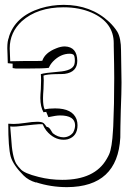

<svg xmlns="http://www.w3.org/2000/svg" viewBox="-20 -739 520 790"><path d="M77 -17Q34 -60 24 -95Q14 -131 14 -230Q23 -229 36 -229Q54 -229 82 -233Q114 -238 133 -238Q153 -238 160 -232Q165 -227 172 -217Q182 -217 190 -202Q195 -194 197 -191Q218 -174 242 -174Q267 -175 282 -195L281 -194Q289 -209 289 -224Q288 -264 227 -264Q211 -264 179 -257Q174 -268 170 -279Q168 -278 164 -278Q161 -277 159 -277Q146 -300 146 -336Q146 -348 148 -372Q149 -396 149 -407Q149 -424 148 -434Q162 -439 222 -444Q278 -448 286 -474Q288 -482 288 -489Q288 -511 281 -515Q275 -518 267 -518Q229 -518 198 -486Q186 -473 181 -460Q163 -457 93 -457H45L32 -459V-477L12 -479Q12 -493 11 -513Q10 -531 10 -541Q10 -571 17 -586L16 -585Q42 -672 147 -705Q193 -719 242 -719Q354 -719 429 -649Q450 -629 463 -608Q478 -582 478 -531Q478 -510 479 -464Q480 -419 480 -399Q480 -361 477 -284Q475 -209 475 -173Q464 30 256 31Q189 31 128 11V12Q97 3 77 -17ZM64 -44Q78 -26 139 -11Q186 1 236 1Q370 1 419 -85Q425 -95 429 -104Q441 -131 445 -204Q446 -214 446 -220Q450 -307 450 -418Q450 -462 448 -551V-561Q448 -647 357 -687Q306 -709 242 -709Q134 -709 70 -652Q20 -606 20 -540Q20 -530 21 -512Q22 -496 22 -489V-487Q23 -487 28 -487Q60 -488 81 -488H125Q149 -488 154 -489Q165 -522 211 -540Q230 -548 247 -548Q297 -546 298 -489Q298 -442 246 -435Q235 -434 209 -434Q172 -433 159 -428V-427Q160 -419 160 -409Q160 -398 159 -373Q157 -347 157 -335Q157 -301 164 -289Q182 -293 207 -293Q278 -293 295 -248Q299 -236 299 -224Q299 -178 259 -166Q250 -164 242 -164Q202 -164 171 -201Q161 -214 156 -227L154 -228H141Q132 -228 62 -220Q47 -218 35 -218Q33 -218 30 -218Q26 -219 24 -219L22 -218Q24 -201 26 -170Q30 -94 47 -65Q55 -53 64 -44Z"/></svg>

Font: Londrina Shadow
Style: Regular
Weight: 400
Designer: Marcelo Magalhaes
Foundry: Marcelo Magalhães
Version: Version 1.001 2011